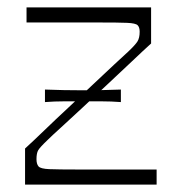

<svg xmlns="http://www.w3.org/2000/svg" viewBox="-20 -501 473 521"><path d="M48 0V-98Q70 -118 100.5 -147.5Q131 -177 165.5 -209Q200 -241 232 -271.5Q264 -302 289.5 -325.5Q315 -349 328 -361Q347 -379 353 -388.5Q359 -398 359 -415Q359 -427 353.5 -432.5Q348 -438 325 -439Q302 -440 248 -440Q219 -440 194.5 -440Q170 -440 137.5 -440Q105 -440 52 -440V-481H390V-383Q369 -364 338 -334.5Q307 -305 272 -272.5Q237 -240 204.5 -209.5Q172 -179 146 -155.5Q120 -132 109 -121Q88 -101 83.5 -93Q79 -85 79 -69Q79 -56 84.5 -49.5Q90 -43 114 -42Q138 -41 194 -41Q222 -41 250.5 -41Q279 -41 315.5 -41Q352 -41 405 -41V0ZM102 -224V-258Q128 -257 153 -256.5Q178 -256 204 -256Q231 -256 256.5 -256.5Q282 -257 308 -258V-224Q282 -226 256.5 -226Q231 -226 204 -226Q178 -226 153 -226Q128 -226 102 -224Z"/></svg>

Font: Ojuju Light
Style: Regular
Weight: 300
Designer: Chisaokwu Joboson, Mirko Velimirovic
Foundry: Udi Foundry
Version: Version 1.000